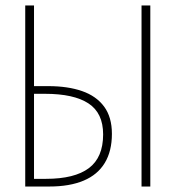

<svg xmlns="http://www.w3.org/2000/svg" viewBox="-20 -680 640 700"><path d="M72 0V-660H104V-366H156Q227 -366 279 -348Q331 -330 359.5 -291.5Q388 -253 388 -192Q388 -129 362 -86Q336 -43 285 -21.5Q234 0 160 0ZM104 -28H148Q252 -28 304 -67Q356 -106 356 -190Q356 -268 302.5 -303Q249 -338 144 -338H104ZM496 0V-660H528V0Z"/></svg>

Font: Source Code Pro ExtraLight
Style: Regular
Weight: 200
Monospace: yes
Designer: Paul D. Hunt, Teo Tuominen
Foundry: Adobe
Version: Version 1.026;hotconv 1.1.0;makeotfexe 2.6.0